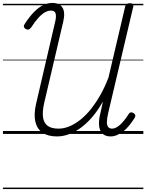

<svg xmlns="http://www.w3.org/2000/svg" viewBox="-20 -911 995 1306"><path d="M368 17Q306 17 269 -8.5Q232 -34 220.5 -83Q209 -132 225 -203L356 -766Q364 -801 358 -820Q352 -839 326 -839Q306 -839 284.5 -826.5Q263 -814 240 -788.5Q217 -763 191 -723Q183 -712 173.5 -710Q164 -708 153 -715Q144 -721 142.5 -729.5Q141 -738 148 -748Q181 -799 212.5 -830.5Q244 -862 274.5 -876.5Q305 -891 336 -891Q385 -891 405 -859Q425 -827 410 -763L280 -208Q267 -149 273 -111Q279 -73 305 -54.5Q331 -36 378 -36Q416 -36 454.5 -52.5Q493 -69 530.5 -99.5Q568 -130 602 -173.5Q636 -217 665.5 -270Q695 -323 718 -384L832 -869Q835 -879 842 -884Q849 -889 863 -889Q878 -889 883.5 -884Q889 -879 887 -868L715 -138Q707 -103 707 -80.5Q707 -58 716 -47Q725 -36 743 -36Q767 -36 795.5 -61Q824 -86 855 -135Q861 -145 869.5 -146.5Q878 -148 888 -142Q898 -136 900 -128.5Q902 -121 897 -111Q880 -84 861 -60Q842 -36 820.5 -19Q799 -2 776.5 7.5Q754 17 732 17Q700 17 680.5 1Q661 -15 655.5 -46Q650 -77 658 -120Q664 -146 669.5 -171Q675 -196 680 -221Q651 -168 615 -124Q579 -80 538.5 -48.5Q498 -17 454.5 0Q411 17 368 17ZM0 365H955V375H0ZM0 -20H955V0H0ZM0 -505H955V-500H0ZM0 -885H955V-875H0Z"/></svg>

Font: Playwrite AT Guides
Style: Italic
Weight: 400
Italic angle: -13.0072°
Designer: Veronika Burian, José Scaglione
Foundry: TypeTogether
Version: Version 1.002